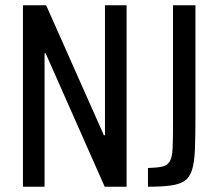

<svg xmlns="http://www.w3.org/2000/svg" viewBox="-20 -708 824 728"><path d="M67 0V-688H155L374 -195H378V-688H460V0H377L153 -506H149V0ZM541 0V-71Q577 -72 596 -76.5Q615 -81 624 -96.5Q633 -112 634.5 -145.5Q636 -179 636 -237V-688H721V-262Q721 -188 719 -140Q717 -92 708 -63.5Q699 -35 679.5 -22Q660 -9 626.5 -4.5Q593 0 541 0Z"/></svg>

Font: Saira Condensed Medium
Style: Regular
Weight: 500
Width: 3
Designer: Hector Gatti with collaboration of the Omnibus-Type team
Foundry: Omnibus-Type
Version: Version 1.101